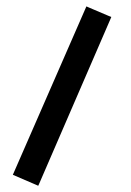

<svg xmlns="http://www.w3.org/2000/svg" viewBox="-20 -391 417 613"><path d="M264.6 -366.7 326.7 -340.3 335.4 -336.9 331.5 -327.6 106 193.4 102.1 202.1 93.3 198.2 29.8 170.9 21 167 24.9 158.2 252 -361.8 255.9 -370.6Z"/></svg>

Font: Sahel SemiBold WOL
Style: SemiBold-WOL
Weight: 600
Foundry: Saber Rastikerdar (saber.rastikerdar@gmail.com)
Version: Version 3.4.0